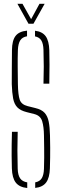

<svg xmlns="http://www.w3.org/2000/svg" viewBox="-20 -962 316 987"><path d="M120 4.5Q79.5 0.5 61 -23.5Q42.5 -47.5 41 -96.5Q40 -133.5 39.8 -161.8Q39.5 -190 40 -218.5Q40.5 -247 41.5 -284.5H71Q69.5 -237 69.5 -189.2Q69.5 -141.5 71 -94Q72 -62 83.5 -45.2Q95 -28.5 120 -24.5ZM161 4V-24.5Q184.5 -29 194.8 -46Q205 -63 206 -94Q207 -127 207.2 -151.5Q207.5 -176 207 -202.2Q206.5 -228.5 206 -266Q205.5 -310 196.8 -338.8Q188 -367.5 157 -375.5L117.5 -385.5Q85 -393.5 69 -410.2Q53 -427 47.5 -456Q42 -485 40.5 -529.5Q40 -566.5 40.8 -614Q41.5 -661.5 41.5 -704.5Q42 -753.5 59.8 -777Q77.5 -800.5 119 -804.5V-775.5Q95 -771.5 84.2 -754.8Q73.5 -738 72 -706Q70.5 -662 71 -618Q71.5 -574 72 -529.5Q73 -474 81.5 -449.2Q90 -424.5 122 -416.5L162 -406.5Q194 -399 209.5 -381.8Q225 -364.5 230.5 -336Q236 -307.5 237 -266Q238 -227 238 -201.8Q238 -176.5 237.8 -153.2Q237.5 -130 236.5 -96.5Q235 -48 217.2 -24Q199.5 0 161 4ZM203.5 -532Q205 -576 205 -619.5Q205 -663 203.5 -706Q202.5 -737.5 192.5 -754Q182.5 -770.5 160 -775V-804Q197.5 -799.5 214.8 -775.8Q232 -752 233.5 -703.5Q234.5 -674 234.5 -629.5Q234.5 -585 233.5 -532ZM126.5 -840 69.5 -942.5H95.5L140 -863.5L183 -942.5H209.5L152 -840Z"/></svg>

Font: Big Shoulders Stencil Display ExtraLight
Style: Regular
Weight: 250
Designer: Patric King
Foundry: XO Type Co
Version: Version 2.001